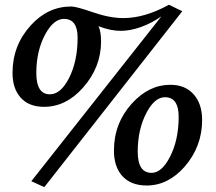

<svg xmlns="http://www.w3.org/2000/svg" viewBox="-20 -767 909 808"><path d="M617.7 -39.6Q660.2 -39.6 694.3 -105Q731.9 -177.2 731.9 -274.9Q731.9 -357.9 674.3 -357.9Q631.3 -357.9 597.2 -293.9Q559.6 -223.6 559.6 -128.9Q559.6 -39.6 617.7 -39.6ZM597.2 13.7Q529.8 13.7 493.2 -27.8Q459.5 -66.9 459.5 -133.3Q459.5 -247.6 534.7 -331.1Q606.4 -410.2 696.8 -410.2Q761.2 -410.2 796.9 -367.7Q830.6 -328.1 830.6 -262.2Q830.6 -150.4 757.3 -65.9Q687.5 13.7 597.2 13.7ZM189.9 -370.1Q234.9 -370.1 269.5 -436.5Q306.6 -508.3 306.6 -608.4Q306.6 -687.5 249 -687.5Q206.1 -687.5 170.9 -623.5Q132.8 -553.2 132.8 -460Q132.8 -370.1 189.9 -370.1ZM166.5 20.5 111.8 -4.4 659.2 -698.2Q617.2 -668.9 572.5 -653.1Q527.8 -637.2 487.8 -637.2Q445.3 -637.2 394.5 -656.7Q405.3 -634.3 405.3 -592.8Q405.3 -483.9 329.6 -398.4Q257.8 -317.4 165.5 -317.4Q100.1 -317.4 65.4 -357.9Q32.7 -396 32.7 -460.4Q32.7 -575.7 109.4 -660.2Q181.6 -739.7 279.8 -739.7Q300.8 -739.7 371.3 -715.3Q441.9 -690.9 499 -690.9Q589.4 -690.9 690.9 -747.1L747.1 -719.7Z"/></svg>

Font: Munson
Style: Bold Italic
Weight: 700
Italic angle: -12°
Designer: Paul James MIller
Foundry: High-Logic / Made with FontCreator
Version: Version 2.10;May 5, 2019;FontCreator 11.5.0.2430 64-bit